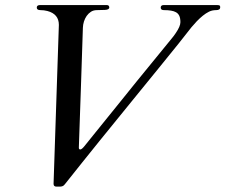

<svg xmlns="http://www.w3.org/2000/svg" viewBox="-20 -708 871 742"><path d="M198.2 13.2Q187 13.2 187 2.4L207.5 -611.8Q207.5 -653.8 163.1 -665.5Q149.9 -668.9 136 -668.9Q122.1 -668.9 122.1 -678.7Q122.1 -688.5 135.3 -688.5H392.1Q402.3 -688.5 402.3 -679.2Q402.3 -670.4 385.5 -669.7Q368.7 -668.9 355 -668.9Q341.3 -668.9 331.5 -662.6Q321.8 -656.2 314.9 -646.5Q301.3 -626.5 300.3 -600.6Q298.3 -542.5 296.6 -487.8Q294.9 -433.1 293 -378.4Q287.6 -234.4 285.2 -152.3L284.7 -137.2Q284.7 -130.4 290.3 -130.4Q295.9 -130.4 306.2 -143.1Q316.4 -155.8 339.6 -184.6Q362.8 -213.4 390.1 -247.1Q417.5 -280.8 447.5 -318.1Q477.5 -355.5 508.3 -393.6Q626 -538.1 638.9 -553.5Q651.9 -568.8 659.2 -580.1Q677.2 -606.4 677.2 -622.3Q677.2 -638.2 672.6 -647.5Q668 -656.7 659.2 -661.1Q645.5 -668.9 613.3 -668.9Q601.1 -668.9 601.1 -678.7Q601.1 -688.5 613.3 -688.5H816.9Q825.2 -688.5 828.1 -687Q831.1 -685.5 831.1 -680.2Q831.1 -668.9 815.4 -668.9Q799.8 -668.9 787.6 -662.8Q775.4 -656.7 763.7 -647.2Q752 -637.7 740.7 -626Q729.5 -614.3 720 -602.8Q710.4 -591.3 702.9 -581.1Q695.3 -570.8 670.2 -539.6Q645 -508.3 595.9 -447.8Q546.9 -387.2 496.1 -325.2Q334 -126 296.9 -79.1Q256.3 -27.8 244.4 -13.2Q232.4 1.5 230.5 4.2Q228.5 6.8 226.1 8.8Q220.7 13.2 210.9 13.2Z"/></svg>

Font: Cardo-Italic
Style: Italic
Weight: 400
Italic angle: -12°
Designer: David J. Perry
Foundry: David J. Perry
Version: Version 0.991